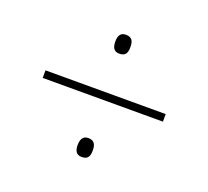

<svg xmlns="http://www.w3.org/2000/svg" viewBox="-82 -663 673 620"><g transform="rotate(20 254.5 -353.0)"><path d="M228 -531C228 -513 233 -498 253 -498C276 -498 280 -512 280 -530C280 -548 276 -563 253 -563C233 -563 228 -548 228 -531ZM48 -340H461V-366H48ZM228 -175C228 -158 233 -143 253 -143C276 -143 280 -157 280 -175C280 -192 276 -208 253 -208C234 -208 228 -193 228 -175Z"/></g></svg>

Font: Noto Sans Sinhala UI SemiCondensed Thin
Style: Regular
Weight: 100
Width: 4
Designer: Jelle Bosma - Monotype Design Team
Foundry: Monotype Imaging Inc.
Version: Version 2.006